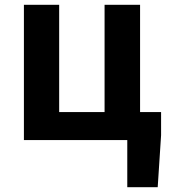

<svg xmlns="http://www.w3.org/2000/svg" viewBox="-20 -580 702 795"><path d="M560 -116V-560H413V-116H225V-560H79V0H507V195H633L647 -20V-116Z"/></svg>

Font: Noto Sans T Chinese Bold
Style: Bold
Weight: 700
Designer: Ryoko NISHIZUKA (kana & ideographs); Paul D. Hunt (Latin, Greek & Cyrillic); Wenlong ZHANG (bopomofo); Sandoll Communica
Foundry: Adobe Systems Incorporated
Version: Version 1.000;PS 1;hotconv 1.0.78;makeotf.lib2.5.61930